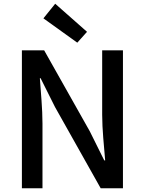

<svg xmlns="http://www.w3.org/2000/svg" viewBox="-20 -1006 774 1026"><path d="M97 0H207V-346C207 -427 198 -512 193 -588H197L274 -434L518 0H637V-737H526V-393C526 -313 536 -224 542 -149H537L460 -304L216 -737H97ZM393 -778 445 -836 275 -986 212 -908Z"/></svg>

Font: Noto Sans TC Medium
Style: Regular
Weight: 500
Designer: Ryoko NISHIZUKA 西塚涼子 (kana, bopomofo & ideographs); Paul D. Hunt (Latin, Greek & Cyrillic); Sandoll Communications 산돌커뮤니
Foundry: Adobe
Version: Version 2.004;hotconv 1.0.118;makeotfexe 2.5.65603